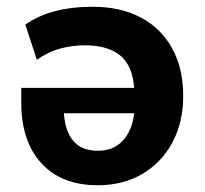

<svg xmlns="http://www.w3.org/2000/svg" viewBox="-20 -537 606 568"><path d="M269 11Q162 11 102.5 -54Q43 -119 43 -232V-277H377Q372 -343 335.5 -373Q299 -403 230 -403Q194 -403 158.5 -393.5Q123 -384 89 -360L55 -464Q129 -517 255 -517Q336 -517 396 -485.5Q456 -454 489 -394.5Q522 -335 522 -253Q522 -176 490.5 -116.5Q459 -57 402 -23Q345 11 269 11ZM269 -91Q316 -91 343.5 -121Q371 -151 377 -202H169Q177 -91 269 -91Z"/></svg>

Font: Mulish ExtraBold
Style: Regular
Weight: 800
Designer: Vernon Adams
Foundry: Vernon Adams
Version: Version 3.603; ttfautohint (v1.8.3)